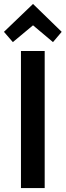

<svg xmlns="http://www.w3.org/2000/svg" viewBox="-22 -951 332 971"><path d="M84 0V-693H204V0ZM43 -738 -2 -790 145 -931 290 -790 246 -738 145 -823Z"/></svg>

Font: Ubuntu Sans SemiBold
Style: Regular
Weight: 600
Designer: Dalton Maag Ltd
Foundry: Dalton Maag Ltd
Version: Version 1.006; ttfautohint (v1.8.4.7-5d5b)